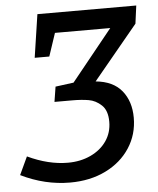

<svg xmlns="http://www.w3.org/2000/svg" viewBox="-52 -745 659 799"><g transform="rotate(-5 278.0 -345.0)"><path d="M547 -700 537 -625 351 -400Q424 -393 460 -348.5Q496 -304 496 -236Q496 -166 459.5 -110Q423 -54 358 -22Q293 10 209 10Q104 10 4 -39L39 -114Q126 -73 207 -73Q260 -73 302.5 -93Q345 -113 369 -148Q393 -183 393 -228Q393 -275 369 -297.5Q345 -320 315.5 -325Q286 -330 248 -330H173L183 -393L259 -403L431 -616H200L168 -520H107L134 -700Z"/></g></svg>

Font: Bitter Pro Medium
Style: Italic
Weight: 500
Italic angle: -9°
Designer: Sol Matas, and Bitter project Authors
Foundry: Sol Matas
Version: Version 1.010